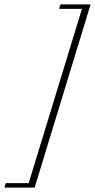

<svg xmlns="http://www.w3.org/2000/svg" viewBox="-102 -720 429 867"><path d="M307 -700 54.5 127H-82L-76 107H27.5L268 -680H164.5L171 -700Z"/></svg>

Font: Newsreader Text ExtraLight
Style: Italic
Weight: 275
Italic angle: -17°
Designer: Hugues Gentile
Foundry: Production Type
Version: Version 1.001